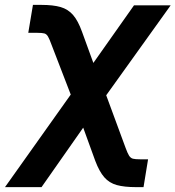

<svg xmlns="http://www.w3.org/2000/svg" viewBox="-79 -561 717 785"><path d="M-58.6 204.1 267.1 -254.4H324.7L434.1 42.5Q442.4 65.4 448.7 75.4Q455.1 85.4 464.6 87.9Q474.1 90.3 493.2 90.3H526.4L507.8 204.1H477.1Q429.2 204.1 398.4 195.6Q367.7 187 347.4 163.8Q327.1 140.6 310.5 96.7L261.2 -39.1L90.8 204.1ZM238.3 -101.6 132.3 -376.5Q123.5 -400.9 117.4 -411.4Q111.3 -421.9 102.3 -424.3Q93.3 -426.8 73.7 -426.8H36.6L55.7 -541H90.3Q138.2 -541 168.7 -532.2Q199.2 -523.4 219.7 -499.8Q240.2 -476.1 256.3 -431.2L302.7 -303.7L468.8 -539.1H618.7L305.2 -101.6Z"/></svg>

Font: Inter 18pt
Style: Bold Italic
Weight: 700
Italic angle: -9.3988°
Designer: Rasmus Andersson
Foundry: rsms
Version: Version 4.001;git-66647c0bb